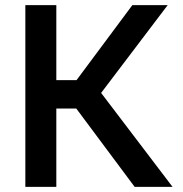

<svg xmlns="http://www.w3.org/2000/svg" viewBox="-20 -730 716 750"><path d="M79 0V-710H200V-417H279L497 -710H635L375 -367L654 0H506L278 -306H200V0Z"/></svg>

Font: Rising Sun SemiBold
Style: Regular
Weight: 600
Designer: Matt McInerney, Pablo Impallari, Rodrigo Fuenzalida (Raleway font), Stephen Hutchings (Greek), Cristiano Sobral (main ch
Foundry: The Rising Sun Project Authors
Version: Version 4.327; ttfautohint (v1.8.4.7-5d5b-dirty)